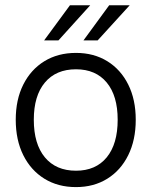

<svg xmlns="http://www.w3.org/2000/svg" viewBox="-20 -716 587 744"><path d="M482.5 -695.5 358.5 -559.5H303.5L403 -695.5ZM329.5 -695.5 206.5 -559.5H151L251 -695.5ZM41 -252Q41 -330 70.2 -388.2Q99.5 -446.5 152 -478.8Q204.5 -511 274.5 -511Q343.5 -511 395.8 -478.8Q448 -446.5 477 -388.2Q506 -330 506 -252Q506 -173.5 477 -114.8Q448 -56 395.8 -23.5Q343.5 9 274.5 9Q204.5 9 152 -23.5Q99.5 -56 70.2 -114.8Q41 -173.5 41 -252ZM436 -252Q436 -345 393.5 -396.2Q351 -447.5 274.5 -447.5Q197 -447.5 154 -396.2Q111 -345 111 -252Q111 -158 154 -106.2Q197 -54.5 274.5 -54.5Q351 -54.5 393.5 -106.2Q436 -158 436 -252Z"/></svg>

Font: Overused Grotesk Book
Style: Regular
Weight: 375
Version: Version 0.004